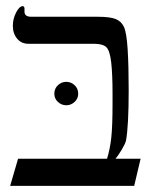

<svg xmlns="http://www.w3.org/2000/svg" viewBox="-20 -608 522 628"><path d="M418.9 0H13.2L39.1 -88.9H330.1Q339.8 -119.6 344 -158Q348.1 -196.3 348.1 -269V-302.2Q348.1 -364.3 343.8 -403.3Q339.4 -442.4 327.9 -453.6Q316.4 -464.8 287.1 -464.8H73.2Q49.8 -464.8 35.9 -481.7Q22 -498.5 22 -523.9Q22 -546.4 32.7 -567.1Q43.5 -587.9 54.2 -587.9Q60.1 -587.9 60.1 -579.1V-569.8Q60.1 -553.2 82 -553.2H298.8Q340.3 -553.2 358.6 -545.7Q377 -538.1 385.5 -519.8Q394 -501.5 397.5 -447.3Q400.9 -393.1 400.9 -313Q400.9 -196.3 392.1 -147.9Q389.2 -136.7 377.7 -117.7Q366.2 -98.6 357.9 -88.9H439.9ZM157.7 -301.3Q157.7 -318.4 169.4 -329.3Q181.2 -340.3 196.8 -340.3Q212.4 -340.3 224.1 -329.3Q235.8 -318.4 235.8 -301.3Q235.8 -285.6 224.1 -274.7Q212.4 -263.7 196.8 -263.7Q181.2 -263.7 169.4 -274.7Q157.7 -285.6 157.7 -301.3Z"/></svg>

Font: Liberation Serif
Style: Regular
Weight: 400
Designer: Steve Matteson
Foundry: Ascender Corporation
Version: Version 2.1.5